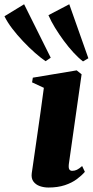

<svg xmlns="http://www.w3.org/2000/svg" viewBox="-116 -848 424 880"><path d="M106 11.5Q85 11.5 66.5 5Q48 -1.5 37.2 -16Q26.5 -30.5 29.5 -54Q30.5 -61.5 34.2 -86Q38 -110.5 43.2 -148.5Q48.5 -186.5 55.5 -234Q62.5 -281.5 70 -335.5Q77.5 -389.5 85 -445.5L31 -470.5L34.5 -492L235.5 -525.5L258 -507.5L199.5 -96Q197.5 -78 201.8 -71.5Q206 -65 215 -65Q226.5 -65 236.8 -70Q247 -75 260.5 -87L273 -60.5Q259 -44 236.2 -27Q213.5 -10 181 0.8Q148.5 11.5 106 11.5ZM93 -567.5Q71.5 -582 44.2 -606Q17 -630 -10.2 -658.8Q-37.5 -687.5 -60 -717Q-82.5 -746.5 -95.5 -773.5L-5.5 -828.5L116.5 -583.5ZM264.5 -566.5Q243.5 -582.5 220.8 -607.2Q198 -632 176.2 -661.5Q154.5 -691 136 -721.2Q117.5 -751.5 106 -778.5L201.5 -828.5L289 -581Z"/></svg>

Font: Merriweather 120pt Black
Style: Italic
Weight: 900
Italic angle: -7.8°
Version: Version 2.101